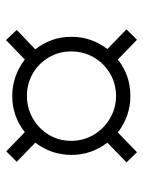

<svg xmlns="http://www.w3.org/2000/svg" viewBox="62 -615 478 642"><g transform="rotate(90 301.0 -294.0)"><path d="M80 -111 145 -173Q103 -226 103 -294Q103 -360 144 -414L78 -478L113 -513L179 -449Q232 -491 301 -491Q368 -491 423 -449L489 -513L523 -478L457 -414Q498 -360 498 -294Q498 -227 457 -173L521 -111L486 -76L422 -138Q369 -96 301 -96Q234 -96 179 -138L114 -75ZM451 -293Q451 -334 430.5 -368.5Q410 -403 375.5 -423Q341 -443 301 -443Q260 -443 226 -423Q192 -403 172 -369Q152 -335 152 -293Q152 -252 172 -218Q192 -184 226 -164.5Q260 -145 301 -145Q341 -145 375.5 -164.5Q410 -184 430.5 -218Q451 -252 451 -293Z"/></g></svg>

Font: Trirong SemiBold
Style: Regular
Weight: 600
Designer: Katatrad Team
Foundry: CadsonDemak
Version: Version 1.001